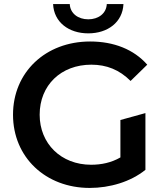

<svg xmlns="http://www.w3.org/2000/svg" viewBox="-20 -914 812 944"><path d="M414 -750C510 -750 583 -805 587 -894H505C503 -848 464 -819 414 -819C364 -819 325 -848 323 -894H241C245 -805 318 -750 414 -750ZM572 -324V-140C527 -114 478 -104 428 -104C280 -104 175 -208 175 -350C175 -495 280 -596 429 -596C504 -596 567 -571 622 -516L704 -596C638 -671 540 -710 423 -710C204 -710 44 -559 44 -350C44 -141 204 10 421 10C520 10 622 -20 695 -79V-358Z"/></svg>

Font: Talent
Style: Bold
Weight: 600
Designer: Mike Powis
Version: Version 1.001;hotconv 1.0.109;makeotfexe 2.5.65596